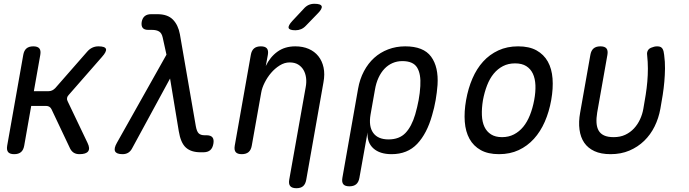

<svg xmlns="http://www.w3.org/2000/svg" viewBox="-20 -805 3640 1015"><path d="M55 10Q32 10 23 -1Q14 -12 18 -35L103 -515Q107 -538 120 -549Q133 -560 156 -560Q179 -560 188 -549Q197 -538 193 -515L159 -323H237Q247 -323 255.5 -327Q264 -331 272 -339L441 -532Q453 -546 468 -553Q483 -560 500 -560Q535 -560 540 -546.5Q545 -533 519 -504L344 -304Q336 -296 334.5 -287.5Q333 -279 337 -271L443 -49Q457 -20 446 -5Q435 10 400 10Q383 10 371 3Q359 -4 351 -19L252 -228Q248 -236 241 -240.5Q234 -245 224 -245H145L108 -35Q104 -12 91 -1Q78 10 55 10Z M678 -20Q670 -5 657.5 2.5Q645 10 628 10Q596 10 588.5 -5Q581 -20 598 -50L860 -516L840 -607Q835 -630 821 -638.5Q807 -647 784 -647H764Q743 -647 734.5 -657.5Q726 -668 729 -689Q733 -710 745.5 -720Q758 -730 779 -730H812Q866 -730 894 -701.5Q922 -673 931 -624L1015 -139Q1020 -110 1030.5 -100Q1041 -90 1061 -90H1071Q1094 -90 1103 -79Q1112 -68 1108 -45Q1104 -22 1091 -11Q1078 0 1055 0H1040Q990 0 962.5 -25Q935 -50 925 -112L879 -390Z M1598 -670Q1586 -657 1572 -651Q1558 -645 1542 -645Q1510 -645 1506 -657Q1502 -669 1526 -695L1585 -758Q1597 -772 1611 -778.5Q1625 -785 1642 -785Q1676 -785 1680.5 -772Q1685 -759 1659 -733ZM1361 -316 1311 -35Q1307 -12 1294 -1Q1281 10 1258 10Q1235 10 1226 -1Q1217 -12 1221 -35L1306 -515Q1310 -538 1323 -549Q1336 -560 1359 -560Q1382 -560 1391 -549Q1400 -538 1396 -515L1385 -456Q1408 -504 1447 -532Q1486 -560 1541 -560Q1581 -560 1612 -546.5Q1643 -533 1663 -508Q1683 -483 1690.5 -448Q1698 -413 1690 -370L1599 145Q1595 168 1582.5 179Q1570 190 1547 190Q1524 190 1514.5 179Q1505 168 1509 145L1596 -344Q1601 -370 1598 -393.5Q1595 -417 1584.5 -435Q1574 -453 1556 -464Q1538 -475 1511 -475Q1484 -475 1458.5 -459Q1433 -443 1413 -419.5Q1393 -396 1379 -368Q1365 -340 1361 -316Z M1827 180Q1804 180 1795 169Q1786 158 1790 135L1873 -336Q1882 -387 1904 -428.5Q1926 -470 1958 -499Q1990 -528 2032 -544Q2074 -560 2122 -560Q2219 -560 2259 -505.5Q2299 -451 2293 -356Q2290 -316 2283 -275.5Q2276 -235 2264 -195Q2237 -99 2185.5 -44.5Q2134 10 2050 10Q1988 10 1954 -20.5Q1920 -51 1923 -105L1880 135Q1876 158 1863 169Q1850 180 1827 180ZM2034 -68Q2091 -68 2123.5 -102Q2156 -136 2175 -200Q2186 -238 2193 -275.5Q2200 -313 2202 -350Q2206 -414 2185 -448Q2164 -482 2107 -482Q2079 -482 2055 -471.5Q2031 -461 2012.5 -441.5Q1994 -422 1981 -394Q1968 -366 1962 -330L1939 -200Q1928 -137 1953 -102.5Q1978 -68 2034 -68Z M2618 10Q2560 10 2521.5 -11.5Q2483 -33 2462 -71Q2441 -109 2437 -161.5Q2433 -214 2444 -276Q2455 -338 2477.5 -390Q2500 -442 2534 -479.5Q2568 -517 2614.5 -538.5Q2661 -560 2719 -560Q2778 -560 2816.5 -538.5Q2855 -517 2876 -479.5Q2897 -442 2901 -390Q2905 -338 2894 -276Q2883 -214 2860 -161.5Q2837 -109 2802.5 -71Q2768 -33 2722 -11.5Q2676 10 2618 10ZM2634 -80Q2669 -80 2697 -94.5Q2725 -109 2746 -134.5Q2767 -160 2781.5 -196.5Q2796 -233 2804 -276Q2812 -319 2810.5 -354.5Q2809 -390 2797 -415.5Q2785 -441 2762 -455.5Q2739 -470 2703 -470Q2667 -470 2639 -455.5Q2611 -441 2590 -415.5Q2569 -390 2555 -354Q2541 -318 2533 -275Q2526 -232 2527.5 -196Q2529 -160 2541 -134.5Q2553 -109 2576 -94.5Q2599 -80 2634 -80Z M3101 -515Q3105 -538 3118 -549Q3131 -560 3154 -560Q3177 -560 3186 -549Q3195 -538 3191 -515L3137 -210Q3132 -180 3133.5 -156Q3135 -132 3144.5 -115Q3154 -98 3173.5 -89Q3193 -80 3224 -80Q3259 -80 3285.5 -92.5Q3312 -105 3331.5 -126Q3351 -147 3363.5 -174Q3376 -201 3381 -230Q3388 -269 3393.5 -304Q3399 -339 3402 -373.5Q3405 -408 3405 -442.5Q3405 -477 3401 -515Q3401 -518 3400.5 -521Q3400 -524 3401 -527Q3404 -545 3421.5 -552.5Q3439 -560 3454 -560Q3466 -560 3472.5 -556.5Q3479 -553 3482.5 -547Q3486 -541 3488 -533Q3490 -525 3491 -515Q3496 -478 3495.5 -443Q3495 -408 3492 -373.5Q3489 -339 3483.5 -303.5Q3478 -268 3471 -230Q3462 -180 3440.5 -136.5Q3419 -93 3385.5 -60.5Q3352 -28 3307.5 -9Q3263 10 3208 10Q3157 10 3122.5 -6Q3088 -22 3068.5 -50.5Q3049 -79 3043.5 -120Q3038 -161 3047 -210Z"/></svg>

Font: Maple Mono NL
Style: Italic
Weight: 400
Italic angle: -10°
Monospace: yes
Designer: subframe7536
Version: Version 7.000